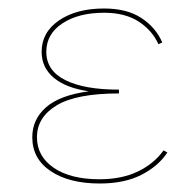

<svg xmlns="http://www.w3.org/2000/svg" viewBox="-20 -429 449 452"><path d="M374 -70Q353 -38 313 -17.5Q273 3 215 3Q143 3 99.5 -26Q56 -55 56 -106Q56 -148 88.5 -176.5Q121 -205 189 -214Q135 -222 106.5 -246Q78 -270 78 -307Q78 -353 119 -381Q160 -409 225 -409Q279 -409 313 -386.5Q347 -364 362 -329L353 -325Q338 -358 306 -378.5Q274 -399 225 -399Q165 -399 127 -374Q89 -349 89 -307Q89 -263 133.5 -240.5Q178 -218 260 -218V-209Q160 -209 113.5 -181Q67 -153 67 -106Q67 -61 106.5 -34Q146 -7 214 -7Q267 -7 305 -25.5Q343 -44 365 -75Z"/></svg>

Font: Ysabeau Infant Hairline
Style: Regular
Weight: 100
Designer: Christian Thalmann (Catharsis Fonts)
Version: Version 0.003